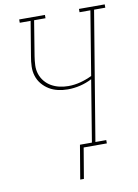

<svg xmlns="http://www.w3.org/2000/svg" viewBox="-97 -799 741 1028"><g transform="rotate(-10 273.0 -284.5)"><path d="M254 166 285 -18H350L405 -353Q374 -337 340.5 -329Q307 -321 273 -321Q246 -321 220 -327Q194 -333 172.5 -346Q151 -359 134.5 -378.5Q118 -398 110 -423Q102 -448 103 -475.5Q104 -503 109 -530L140 -717H81V-735H221V-717H159L128 -527Q124 -502 123 -477.5Q122 -453 129.5 -430.5Q137 -408 152 -390Q167 -372 187 -360.5Q207 -349 230.5 -343.5Q254 -338 279 -338Q312 -338 344.5 -346.5Q377 -355 408 -370L465 -717H406V-735H546V-717H485L369 -18H428V0H302L274 166Z"/></g></svg>

Font: Iosevka Slab Thin
Style: Italic
Weight: 100
Italic angle: -9°
Monospace: yes
Designer: Belleve Invis
Foundry: Belleve Invis
Version: Version 11.1.1; ttfautohint (v1.8.3)